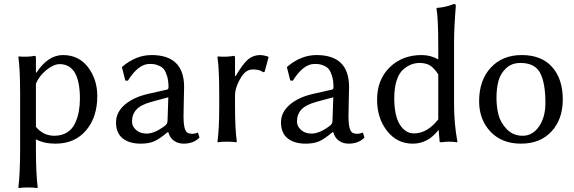

<svg xmlns="http://www.w3.org/2000/svg" viewBox="-20 -718 2910 973"><path d="M162 -294V-75Q200 -30 255 -30Q293 -30 320 -47Q347 -64 360.5 -93.5Q374 -123 379.5 -153.5Q385 -184 385 -218Q385 -393 282 -393Q252 -393 215 -363Q178 -333 162 -294ZM162 -352 164 -349Q223 -439 299 -439Q379 -439 426 -377.5Q473 -316 473 -231Q473 -124 416 -57Q359 10 261 10Q203 10 162 -12V32Q162 161 171 232L169 235Q151 232 122 232Q93 232 75 235L73 232Q82 165 82 32V-235Q82 -373 73 -429L75 -432Q119 -428 156 -435Q162 -435 162 -425Z M833 -225 748 -202Q693 -187 671 -162.5Q649 -138 649 -102Q649 -78 669.5 -59.5Q690 -41 723 -41Q763 -41 815 -80Q829 -90 829 -106ZM833 -48H829Q789 -14 761.5 -2Q734 10 693 10Q635 10 601.5 -17Q568 -44 568 -98Q568 -149 612.5 -187.5Q657 -226 734 -243L827 -264Q834 -266 834 -276Q834 -308 827 -331.5Q820 -355 811 -366.5Q802 -378 787 -384.5Q772 -391 762 -392.5Q752 -394 738 -394Q681 -394 628 -309L615 -310L598 -377L601 -381Q670 -439 748 -439Q913 -439 913 -277Q913 -274 911.5 -208.5Q910 -143 910 -126Q910 -63 927 -48Q935 -40 956 -40Q968 -40 983 -46L991 -21Q961 10 911 10Q883 10 862 -4.5Q841 -19 833 -48Z M1171 -334 1174 -332Q1209 -392 1235.5 -415.5Q1262 -439 1301 -439Q1313 -439 1337 -432L1341 -428L1321 -354L1313 -352Q1298 -366 1261 -366Q1228 -366 1205 -331Q1171 -279 1171 -232V-180Q1171 -68 1180 0L1178 3Q1160 0 1131 0Q1102 0 1084 3L1082 0Q1091 -62 1091 -180V-235Q1091 -373 1082 -429L1084 -432Q1128 -428 1165 -435Q1171 -435 1171 -425Z M1669 -225 1584 -202Q1529 -187 1507 -162.5Q1485 -138 1485 -102Q1485 -78 1505.5 -59.5Q1526 -41 1559 -41Q1599 -41 1651 -80Q1665 -90 1665 -106ZM1669 -48H1665Q1625 -14 1597.5 -2Q1570 10 1529 10Q1471 10 1437.5 -17Q1404 -44 1404 -98Q1404 -149 1448.5 -187.5Q1493 -226 1570 -243L1663 -264Q1670 -266 1670 -276Q1670 -308 1663 -331.5Q1656 -355 1647 -366.5Q1638 -378 1623 -384.5Q1608 -391 1598 -392.5Q1588 -394 1574 -394Q1517 -394 1464 -309L1451 -310L1434 -377L1437 -381Q1506 -439 1584 -439Q1749 -439 1749 -277Q1749 -274 1747.5 -208.5Q1746 -143 1746 -126Q1746 -63 1763 -48Q1771 -40 1792 -40Q1804 -40 1819 -46L1827 -21Q1797 10 1747 10Q1719 10 1698 -4.5Q1677 -19 1669 -48Z M2201 -113V-341Q2182 -371 2161 -385Q2140 -399 2106 -399Q2085 -399 2065 -391.5Q2045 -384 2024 -366.5Q2003 -349 1990.5 -311.5Q1978 -274 1978 -221Q1978 -132 2006 -87Q2034 -42 2078 -42Q2145 -42 2201 -113ZM2201 -58Q2148 10 2072 10Q1992 10 1941.5 -54.5Q1891 -119 1891 -213Q1891 -314 1954.5 -376.5Q2018 -439 2117 -439Q2162 -439 2201 -417V-482Q2201 -625 2192 -675L2194 -678Q2239 -681 2281 -698Q2290 -698 2290 -688Q2281 -577 2281 -500V-192Q2281 -91 2298 0L2296 3Q2276 0 2252 0Q2240 0 2217 3Q2208 3 2208 0L2203 -58Z M2408 -205Q2408 -311 2467 -375Q2526 -439 2624 -439Q2724 -439 2778 -378.5Q2832 -318 2832 -214Q2832 -114 2775 -52Q2718 10 2620 10Q2523 10 2465.5 -51Q2408 -112 2408 -205ZM2617 -399Q2573 -399 2544.5 -372Q2516 -345 2506 -307.5Q2496 -270 2496 -222Q2496 -177 2506 -137Q2516 -97 2548 -63.5Q2580 -30 2629 -30Q2679 -30 2711.5 -77Q2744 -124 2744 -196Q2744 -297 2717.5 -348Q2691 -399 2617 -399Z"/></svg>

Font: Libertinus Sans
Style: Regular
Weight: 400
Designer: Philipp H. Poll
Foundry: Khaled Hosny
Version: Version 6.1